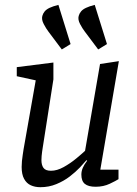

<svg xmlns="http://www.w3.org/2000/svg" viewBox="-20 -765 563 791"><path d="M234.6 -561.3 179.6 -634.7Q170.2 -646.8 160.3 -665.7Q150.3 -684.5 154.4 -699.3Q157.1 -709.5 163.9 -717.8Q170.7 -726.2 184.3 -732.7Q197.9 -739.2 220.6 -744.9L270.8 -583.4ZM384.5 -561.3 329.5 -634.7Q320 -646.8 310 -665.7Q300 -684.5 304.2 -699.3Q306.9 -709.5 313.9 -717.9Q320.9 -726.4 334.6 -732.8Q348.2 -739.3 370.3 -744.9L420.7 -583.4ZM146.4 6.2Q123.8 6.2 106.6 -1.8Q89.3 -9.7 79.3 -28.2Q69.2 -46.6 69.2 -77.1Q69.2 -88.3 70.4 -101.5Q71.5 -114.6 73.7 -127.4Q75.8 -140.1 77 -149.3L127.2 -434L49.1 -451V-488.4L200 -507.4V-438.1L155.8 -155.3Q154.8 -148.9 153.5 -140Q152.2 -131.1 151.5 -122.4Q150.7 -113.8 150.7 -105.2Q150.7 -84.8 159.2 -73.2Q167.7 -61.5 190 -61.5Q214.9 -61.5 242.3 -76.7Q269.7 -91.9 293.6 -111.7Q317.5 -131.5 330.4 -143.6L392.1 -501.3L469.7 -513.1L393.3 -66H468.2V-26.9Q458.3 -20.4 432.3 -8Q406.3 4.4 373.9 4.4Q344 4.4 329.6 -7.4Q315.2 -19.1 315.2 -45.7Q315.2 -59.7 321 -73.4Q326.8 -87 339.1 -103L336.1 -105Q326.9 -93.9 309.3 -75.2Q291.6 -56.6 267.2 -37.8Q242.8 -19.1 212.2 -6.5Q181.5 6.2 146.4 6.2Z"/></svg>

Font: Faustina Light
Style: Italic
Weight: 300
Italic angle: -8°
Designer: Alfonso Garcia
Foundry: http://www.omnibus-type.com
Version: Version 1.200